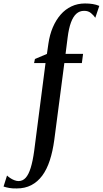

<svg xmlns="http://www.w3.org/2000/svg" viewBox="-148 -835 592 1107"><path d="M131 -583Q138.5 -635 156.5 -677.2Q174.5 -719.5 201.5 -750.5Q228.5 -781.5 264 -798.2Q299.5 -815 342 -815Q366 -815 386.5 -811.8Q407 -808.5 424.5 -801L401.5 -732.5Q392.5 -746 376.5 -759.5Q360.5 -773 336.5 -772.5Q311 -772.5 292.2 -755.8Q273.5 -739 261 -705Q248.5 -671 242 -619L230 -524.5H331L324 -471.5H223L165 -28.5Q156 38 139 90Q122 142 95.5 177.8Q69 213.5 32.5 232.5Q-4 251.5 -51.5 251.5Q-75.5 252 -94.2 248.8Q-113 245.5 -127.5 240.5L-107.5 177Q-101.5 183 -90.2 190.8Q-79 198.5 -65.8 203.8Q-52.5 209 -41.5 209Q-17 209 0 190.2Q17 171.5 29 132.8Q41 94 49 35.5L114.5 -471.5H48.5L53.5 -495L122.5 -524Z"/></svg>

Font: Merriweather 96pt Medium
Style: Italic
Weight: 500
Italic angle: -7.8°
Version: Version 2.101